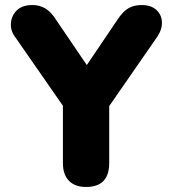

<svg xmlns="http://www.w3.org/2000/svg" viewBox="-20 -734 685 763"><path d="M322 9Q278 9 254 -15.5Q230 -40 230 -86V-360L268 -259L38 -590Q21 -614 23.5 -643.5Q26 -673 47.5 -693.5Q69 -714 109 -714Q137 -714 160 -700.5Q183 -687 203 -655L343 -449H307L447 -656Q468 -688 490 -701Q512 -714 542 -714Q580 -714 601 -695Q622 -676 623.5 -647Q625 -618 605 -588L377 -259L414 -360V-86Q414 9 322 9Z"/></svg>

Font: Nunito ExtraLight Black
Style: Regular
Weight: 900
Version: Version 3.602